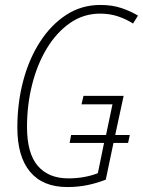

<svg xmlns="http://www.w3.org/2000/svg" viewBox="-20 -745 577 775"><path d="M252 10Q153 10 101.5 -51.5Q50 -113 50 -230Q50 -329 73.5 -418Q97 -507 141.5 -576Q186 -645 247.5 -685Q309 -725 385 -725Q433 -725 470 -712.5Q507 -700 537 -682L517 -650Q489 -668 456 -679Q423 -690 384 -690Q317 -690 262.5 -652Q208 -614 169 -549.5Q130 -485 109.5 -403Q89 -321 89 -233Q89 -126 132.5 -75.5Q176 -25 256 -25Q289 -25 319.5 -30.5Q350 -36 375 -46L400 -168H261L267 -200H408L434 -324H309L317 -358H479L445 -200H504L497 -168H438L407 -20Q372 -6 333.5 2Q295 10 252 10Z"/></svg>

Font: Noto Sans Condensed ExtraLight
Style: Italic
Weight: 200
Width: 3
Italic angle: -12°
Designer: Monotype Design Team
Foundry: Monotype Imaging Inc.
Version: Version 2.013; ttfautohint (v1.8.4.7-5d5b)